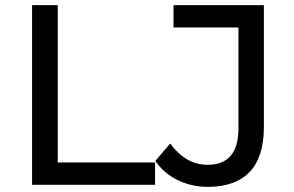

<svg xmlns="http://www.w3.org/2000/svg" viewBox="-20 -720 1147 748"><path d="M105 0V-700H205V-87H584V0ZM789 8Q727 8 673 -18Q619 -44 585 -93L643 -161Q672 -121 708.5 -99.5Q745 -78 789 -78Q909 -78 909 -220V-613H656V-700H1008V-225Q1008 -108 952.5 -50Q897 8 789 8Z"/></svg>

Font: MOST Montserrat Medium
Style: Regular
Weight: 500
Designer: Julieta Ulanovsky
Foundry: Julieta Ulanovsky
Version: Version 8.000;March 11, 2024;FontCreator 15.0.0.2926 64-bit